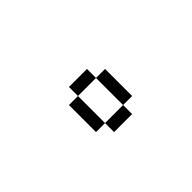

<svg xmlns="http://www.w3.org/2000/svg" viewBox="30 -970 940 940"><g transform="rotate(45 500.0 -500.0)"><path d="M625 -562.5H437.5V-625H625ZM375 -562.5H437.5V-437.5H375ZM437.5 -437.5H625V-375H437.5ZM625 -562.5H687.5V-437.5H625Z"/></g></svg>

Font: ChillBitmapSE 16px
Style: Regular
Weight: 400
Designer: Designed by Warren2060
Foundry: ChillType
Version: Version 1.000